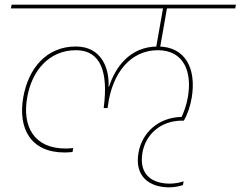

<svg xmlns="http://www.w3.org/2000/svg" viewBox="-20 -760 1035 826"><path d="M708 46C729 46 755 41 767 36L770 20C756 25 733 30 711 30C636 30 576 -7 593 -104C606 -179 669 -241 763 -241C766 -241 768 -241 771 -241C788 -271 799 -305 805 -341C825 -463 779 -560 659 -560C535 -560 474 -465 449 -387H447C451 -464 418 -560 306 -560C181 -560 102 -467 80 -341C57 -208 111 -104 258 -104C269 -104 280 -105 292 -106L295 -123C283 -122 273 -121 263 -121C125 -121 75 -217 97 -341C117 -456 191 -544 307 -544C414 -544 445 -449 427 -303L426 -295H443L444 -303C463 -452 546 -544 659 -544C770 -544 808 -452 788 -341C782 -307 771 -276 757 -248L766 -257C661 -257 591 -188 576 -104C557 1 625 46 708 46ZM668 -552 699 -728H682L651 -552ZM992 -724 995 -740H30L27 -724Z"/></svg>

Font: Poppins Devanagari Thin
Style: Italic
Weight: 100
Italic angle: -10°
Designer: Ninad Kale (Devanagari), Jonny Pinhorn (Latin)
Foundry: Indian Type Foundry
Version: 4.005